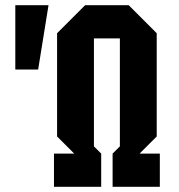

<svg xmlns="http://www.w3.org/2000/svg" viewBox="-20 -720 688 740"><path d="M39 -452V-700H167L127 -452ZM188 0V-128H266L200 -194V-592L308 -700H476L584 -592V-194L518 -128H596V0H414V-128L442 -156V-572H342V-156L370 -128V0Z"/></svg>

Font: Tektur Condensed SemiBold
Style: Regular
Weight: 600
Width: 3
Designer: Adam Jagosz
Foundry: Adam Jagosz
Version: Version 1.005;gftools[0.9.30]